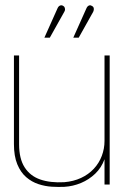

<svg xmlns="http://www.w3.org/2000/svg" viewBox="-20 -715 485 744"><path d="M229 -669Q232 -674 232 -678Q232 -682 230.5 -686Q229 -690 225 -692Q221 -695 216.5 -694.5Q212 -694 208.5 -691Q205 -688 203 -683L152 -569H173ZM341 -669Q343 -673 343.5 -677.5Q344 -682 342.5 -686Q341 -690 336 -692Q332 -695 328 -694.5Q324 -694 320.5 -691Q317 -688 315 -683L264 -569H285ZM385 -98V0H405V-500H385V-169Q385 -139 374.5 -111Q364 -83 343.5 -61Q323 -39 294 -25.5Q265 -12 229 -9Q175 -6 136 -19.5Q97 -33 75.5 -66.5Q54 -100 54 -156V-500H34V-157Q34 -110 47 -78.5Q60 -47 81.5 -28.5Q103 -10 129 -1.5Q155 7 181 8.5Q207 10 229 9Q263 7 294 -6Q325 -19 349 -42Q373 -65 385 -98Z"/></svg>

Font: Advent Pro Thin
Style: Regular
Weight: 250
Version: Version 3.000